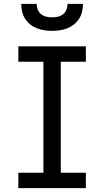

<svg xmlns="http://www.w3.org/2000/svg" viewBox="-20 -975 540 995"><path d="M75 0V-80H205V-655H75V-735H425V-655H295V-80H425V0ZM250 -815Q230 -815 210 -818Q190 -821 171 -828.5Q152 -836 136.5 -848.5Q121 -861 110 -878Q99 -895 94.5 -915Q90 -935 90 -955H170Q170 -940 175.5 -925.5Q181 -911 193 -901.5Q205 -892 220 -888.5Q235 -885 250 -885Q265 -885 280 -888.5Q295 -892 307 -901.5Q319 -911 324.5 -925.5Q330 -940 330 -955H410Q410 -935 405.5 -915Q401 -895 390 -878Q379 -861 363.5 -848.5Q348 -836 329 -828.5Q310 -821 290 -818Q270 -815 250 -815Z"/></svg>

Font: Iosevka Bendy Medium
Style: Regular
Weight: 500
Monospace: yes
Designer: Belleve Invis
Foundry: Belleve Invis
Version: Version 30.1.2